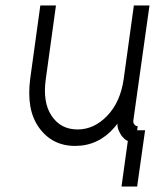

<svg xmlns="http://www.w3.org/2000/svg" viewBox="-20 -520 599 700"><path d="M127 -500 90 -232Q83 -177 90.5 -133Q98 -89 122 -55Q170 12 254 12Q338 12 396 -54Q399 -58 402 -61.5Q405 -65 408 -69Q408 -56 412.5 -45Q417 -34 424 -24Q429 -18 434 -13.5Q439 -9 446 -6L423 160H480L509 -45H480L482 -60Q475 -60 470 -66Q465 -73 466 -80L525 -500H468L431 -232Q419 -148 371 -98Q323 -48 263 -48Q201 -48 168 -98Q135 -147 147 -232L184 -500Z"/></svg>

Font: Unageo
Style: Light-Italic
Weight: 300
Designer: Richard Sepsi
Foundry: Richard Sepsi
Version: Version 2.000